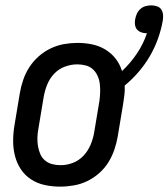

<svg xmlns="http://www.w3.org/2000/svg" viewBox="-20 -688 628 716"><path d="M204 8Q175 8 147 2Q119 -4 96 -19Q73 -34 58 -56.5Q43 -79 36 -106Q29 -133 29 -162Q29 -191 34 -221L54 -341Q58 -365 66.5 -390Q75 -415 89.5 -437.5Q104 -460 124.5 -478Q145 -496 169 -507.5Q193 -519 218.5 -523.5Q244 -528 269 -528Q297 -528 323.5 -522.5Q350 -517 372.5 -503.5Q395 -490 411 -469.5Q427 -449 435 -423Q467 -453 491 -489Q515 -525 528 -564H526Q516 -564 506.5 -567.5Q497 -571 491 -578Q485 -585 483.5 -595.5Q482 -606 484 -616Q486 -627 490.5 -637Q495 -647 503.5 -654.5Q512 -662 522.5 -665Q533 -668 544 -668Q555 -668 565.5 -664.5Q576 -661 581.5 -652.5Q587 -644 588 -633Q589 -622 587 -611Q581 -577 569 -543.5Q557 -510 539 -479Q521 -448 497 -420Q473 -392 445 -369Q446 -352 444 -334.5Q442 -317 439 -299L419 -179Q415 -155 406.5 -130Q398 -105 384 -82.5Q370 -60 349.5 -42Q329 -24 305 -12.5Q281 -1 255 3.5Q229 8 204 8ZM206 -72Q229 -72 251.5 -80.5Q274 -89 291 -107Q308 -125 317.5 -147.5Q327 -170 331 -193L351 -313Q353 -329 353.5 -345Q354 -361 352 -376.5Q350 -392 343.5 -406Q337 -420 326 -430Q315 -440 299.5 -444Q284 -448 268 -448Q245 -448 222 -439.5Q199 -431 182 -413Q165 -395 156 -372.5Q147 -350 143 -327L123 -207Q120 -191 119.5 -175Q119 -159 121.5 -143.5Q124 -128 130 -114Q136 -100 147.5 -90Q159 -80 174.5 -76Q190 -72 206 -72Z"/></svg>

Font: Iosevka Curly Medium
Style: Italic
Weight: 500
Italic angle: -9°
Monospace: yes
Designer: Belleve Invis
Foundry: Belleve Invis
Version: Version 22.1.2; ttfautohint (v1.8.4)